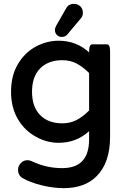

<svg xmlns="http://www.w3.org/2000/svg" viewBox="-20 -728 656 992"><path d="M301.8 -417Q230 -417 187.7 -374.8Q145.5 -332.5 145.5 -253.9Q145.5 -175.3 187.7 -133.1Q230 -90.8 301.8 -90.8Q342.8 -90.8 375.2 -107.7Q407.7 -124.5 440.4 -157.2V-350.6Q407.7 -383.3 375.2 -400.1Q342.8 -417 301.8 -417ZM440.4 -50.3Q374.5 9.8 283.2 9.8Q222.2 9.8 167.5 -20.5Q107.9 -52.2 72.5 -112.3Q37.1 -172.4 37.1 -253.9Q37.1 -338.4 73.7 -398.9Q108.9 -457 165 -487.3Q221.2 -517.6 283.2 -517.6Q374.5 -517.6 440.4 -457.5V-458Q440.4 -473.1 442.1 -482.2Q443.8 -491.2 447.8 -495.1Q451.7 -499 457 -499H532.2Q537.6 -499 541.5 -495.1Q545.4 -491.2 547.1 -482.2Q548.8 -473.1 548.8 -458V-21.5Q548.8 112.8 479 182.6Q417.5 244.1 309.6 244.1Q253.9 244.1 194.6 229.2Q135.3 214.4 96.2 191.9Q73.2 177.7 73.2 149.4Q73.2 128.9 88.9 113.3Q102.5 99.6 122.1 99.6Q131.3 99.6 143.1 104.5Q217.8 140.6 300.8 140.6Q369.1 140.6 403.3 106Q440.4 69.3 440.4 -8.8ZM263.7 -573.2Q263.7 -583.5 271.5 -597.2L321.3 -684.1Q333.5 -708 362.3 -708Q381.8 -708 395.5 -694.8Q408.2 -681.6 408.2 -662.4Q408.2 -643.1 396 -630.9Q327.6 -549.3 326.2 -547.9Q315.4 -537.1 299.8 -537.1Q284.2 -537.1 273.9 -547.4Q263.7 -557.6 263.7 -573.2Z"/></svg>

Font: YuPearl-SemiBold
Style: SemiBold
Weight: 600
Designer: Max Yao
Foundry: Max-Everyday
Version: Version 1.011; ttfautohint (v1.8.3)